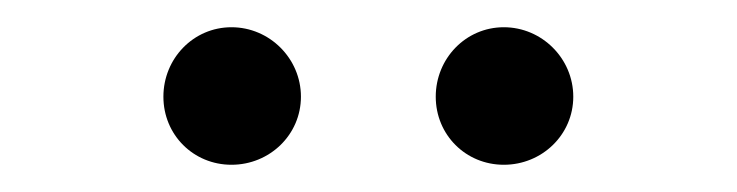

<svg xmlns="http://www.w3.org/2000/svg" viewBox="-20 -625 541 141"><path d="M150 -504C178 -504 201 -526 201 -554C201 -582 178 -605 150 -605C122 -605 100 -582 100 -554C100 -526 122 -504 150 -504ZM350 -504C378 -504 401 -526 401 -554C401 -582 378 -605 350 -605C322 -605 300 -582 300 -554C300 -526 322 -504 350 -504Z"/></svg>

Font: Cantique Normal
Style: Regular
Weight: 400
Designer: Sébastien Hayez
Foundry: Sébastien Hayez & Ariel Martín Pérez
Version: Version 1.000;hotconv 1.0.109;makeotfexe 2.5.65596